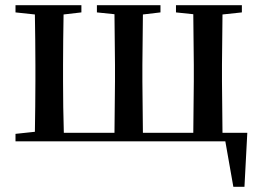

<svg xmlns="http://www.w3.org/2000/svg" viewBox="-20 -547 1015 743"><path d="M40 0H852L883 176H926L937 -33H841L839 -232V-296L841 -491L916 -499V-527H661V-499L728 -492L730 -296V-232L728 -33H533L531 -232V-296L533 -491L601 -499V-527H355V-499L423 -492L425 -296V-232L423 -33H227C225 -90 224 -176 224 -232V-296C224 -351 225 -435 226 -491L295 -499V-527H40V-499L115 -491C116 -435 117 -351 117 -296V-232C117 -177 116 -93 115 -37L40 -29Z"/></svg>

Font: Noto Serif CJK KR SemiBold
Style: Regular
Weight: 600
Designer: Ryoko NISHIZUKA 西塚涼子 (kana & ideographs); Frank Grießhammer (Latin, Greek & Cyrillic); Wenlong ZHANG 张文龙 (bopomofo); San
Foundry: Adobe
Version: Version 2.001;hotconv 1.1.0;makeotfexe 2.6.0